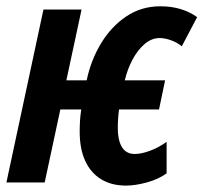

<svg xmlns="http://www.w3.org/2000/svg" viewBox="-27 -575 641 605"><path d="M370.1 9.8Q324.2 9.8 291.5 -10.3Q258.8 -30.3 241.5 -68.1Q224.1 -106 224.1 -160.2Q224.1 -176.8 225.1 -194.1Q226.1 -211.4 229 -230H163.1L113.8 0H-6.8L109.9 -544.9H230L182.1 -321.8H246.1Q259.3 -385.3 291.3 -438.2Q323.2 -491.2 370.8 -523.2Q418.5 -555.2 478 -555.2Q512.7 -555.2 541.5 -546.6Q570.3 -538.1 594.2 -521L545.9 -429.2Q531.7 -440.9 512.2 -448Q492.7 -455.1 476.1 -455.1Q450.7 -455.1 428.7 -436.3Q406.7 -417.5 390.6 -387.2Q374.5 -356.9 366.2 -321.8H493.2L474.1 -230H348.1Q346.2 -216.3 345.2 -201.4Q344.2 -186.5 344.2 -172.9Q344.2 -144 350.6 -125.7Q356.9 -107.4 368.7 -98.6Q380.4 -89.8 397 -89.8Q418 -89.8 444.8 -99.6Q471.7 -109.4 498 -127.9V-28.8Q472.7 -10.3 436 -0.2Q399.4 9.8 370.1 9.8Z"/></svg>

Font: Open Sans Condensed
Style: Italic
Weight: 400
Width: 3
Italic angle: -12°
Designer: Monotype Design Team
Foundry: Monotype Imaging Inc.
Version: Version 3.000